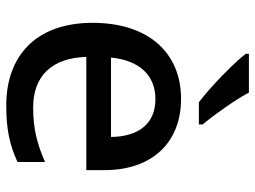

<svg xmlns="http://www.w3.org/2000/svg" viewBox="-121 -685 816 614"><g transform="rotate(90 287.0 -378.0)"><path d="M276 -766H152V-756C180 -719 259 -642 307 -606H378V-618C347 -655 300 -721 276 -766ZM296 -549C150 -549 53 -446 53 -266C53 -83 161 10 317 10C394 10 444 -1 498 -26V-114C441 -89 392 -76 324 -76C222 -76 165 -137 162 -246H524V-305C524 -455 437 -549 296 -549ZM297 -467C379 -467 417 -409 418 -325H164C173 -415 220 -467 297 -467Z"/></g></svg>

Font: Noto Sans Georgian Medium
Style: Regular
Weight: 500
Designer: Monotype Design Team, Akaki Razmadze
Foundry: Google LLC
Version: Version 2.005